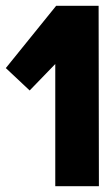

<svg xmlns="http://www.w3.org/2000/svg" viewBox="-20 -640 380 660"><path d="M170 0V-420L82 -329L0 -406L173 -620H319L320 0Z"/></svg>

Font: Smooch Sans Black
Style: Regular
Weight: 900
Designer: Robert E. Leuschke
Foundry: Robert E. Leuschke
Version: Version 1.010; ttfautohint (v1.8.3)